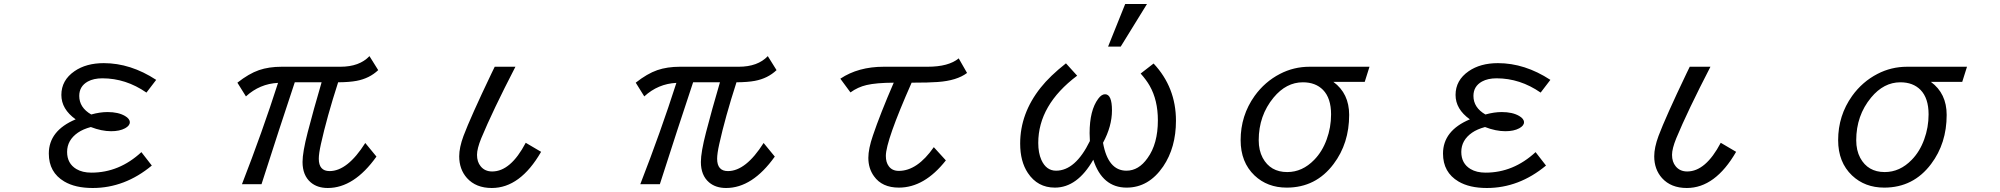

<svg xmlns="http://www.w3.org/2000/svg" viewBox="-20 -900 10040 964"><path d="M742.2 -68.8Q606.4 43.9 445.3 43.9Q357.9 43.9 302.7 11.2Q225.1 -34.7 225.1 -128.9Q225.1 -244.1 359.9 -300.8Q288.1 -352.1 288.1 -423.3Q288.1 -497.1 354 -542.5Q412.6 -583 501 -583Q635.7 -583 764.2 -499L715.3 -435.1Q611.8 -506.8 494.1 -506.8Q450.2 -506.8 420.9 -490.7Q377.9 -466.8 377.9 -418.5Q377.9 -359.9 438 -325.2Q481.9 -337.4 520 -337.4Q573.7 -337.4 607.4 -317.9Q631.8 -303.7 631.8 -286.1Q631.8 -269 607.9 -255.9Q580.6 -241.2 538.1 -241.2Q490.2 -241.2 436 -262.2Q396.5 -251.5 371.1 -233.9Q316.9 -196.3 316.9 -137.2Q316.9 -79.1 363.3 -51.3Q393.6 -33.2 439 -33.2Q578.6 -33.2 689.9 -136.2Z M1171.9 -484.9Q1229.5 -530.3 1280.3 -547.9Q1330.1 -564.9 1394 -564.9H1689Q1784.7 -564.9 1835 -618.2L1878.9 -547.9Q1835 -506.3 1770.5 -494.1Q1734.9 -487.3 1677.7 -486.8Q1620.6 -309.6 1591.3 -176.8Q1580.6 -128.9 1580.6 -103Q1580.6 -41 1634.8 -41Q1724.6 -41 1814 -182.1L1870.1 -113.8Q1757.8 43.9 1625.5 43.9Q1573.2 43.9 1540 15.6Q1499 -19.5 1499 -86.9Q1499 -135.7 1524.9 -235.8Q1553.7 -347.2 1594.7 -486.8H1460Q1382.8 -255.4 1293 24.9H1194.8Q1297.9 -240.2 1376 -483.9Q1284.2 -479.5 1214.8 -416Z M2696.8 -137.7Q2591.8 43.9 2449.2 43.9Q2369.6 43.9 2324.7 -5.9Q2285.6 -49.8 2285.6 -115.2Q2285.6 -159.2 2307.1 -217.3Q2342.3 -311 2447.8 -531.7L2463.9 -564.9H2567.9Q2452.6 -341.8 2396 -205.1Q2375 -153.3 2375 -122.6Q2375 -87.4 2393.1 -65.4Q2414.1 -39.1 2451.2 -39.1Q2543.9 -39.1 2619.6 -183.1Z M3171.9 -484.9Q3229.5 -530.3 3280.3 -547.9Q3330.1 -564.9 3394 -564.9H3689Q3784.7 -564.9 3835 -618.2L3878.9 -547.9Q3835 -506.3 3770.5 -494.1Q3734.9 -487.3 3677.7 -486.8Q3620.6 -309.6 3591.3 -176.8Q3580.6 -128.9 3580.6 -103Q3580.6 -41 3634.8 -41Q3724.6 -41 3814 -182.1L3870.1 -113.8Q3757.8 43.9 3625.5 43.9Q3573.2 43.9 3540 15.6Q3499 -19.5 3499 -86.9Q3499 -135.7 3524.9 -235.8Q3553.7 -347.2 3594.7 -486.8H3460Q3382.8 -255.4 3293 24.9H3194.8Q3297.9 -240.2 3376 -483.9Q3284.2 -479.5 3214.8 -416Z M4199.2 -504.9Q4289.1 -564.9 4417 -564.9H4637.2Q4742.7 -564.9 4793.5 -606.9L4835.4 -533.7Q4784.2 -495.1 4688 -488.3Q4645 -484.9 4557.1 -484.9Q4427.7 -192.4 4427.7 -117.2Q4427.7 -85 4442.4 -65.4Q4459.5 -42 4492.7 -42Q4585.4 -42 4668.5 -161.1L4729 -94.7Q4621.6 42 4493.2 42Q4408.7 42 4368.2 -15.1Q4339.8 -54.2 4339.8 -107.4Q4339.8 -152.8 4362.8 -219.7Q4398.9 -326.7 4467.3 -484.9Q4379.4 -484.4 4331.1 -473.1Q4287.1 -462.9 4250 -436Z M5543.5 -666 5629.4 -879.9H5738.8L5606.9 -666ZM5707 -530.8 5772 -581.1Q5884.3 -461.4 5884.3 -293.9Q5884.3 -159.2 5820.3 -64.5Q5747.6 42 5636.7 42Q5514.6 42 5469.2 -98.1Q5389.2 42 5276.4 42Q5189.5 42 5140.6 -31.7Q5102.1 -89.4 5102.1 -179.2Q5102.1 -330.6 5205.1 -460Q5251 -518.1 5332 -582L5388.2 -520Q5192.9 -373 5192.9 -182.1Q5192.9 -132.3 5208.5 -97.2Q5232.9 -43 5282.2 -43Q5379.4 -43 5452.1 -191.9Q5450.7 -214.8 5450.7 -231.4Q5450.7 -346.2 5494.1 -404.3Q5510.7 -426.8 5528.3 -426.8Q5563 -426.8 5563 -345.7Q5563 -266.1 5518.1 -183.1Q5543 -43 5635.7 -43Q5697.3 -43 5741.7 -106.4Q5793.5 -177.7 5793.5 -295.9Q5793.5 -397 5752.4 -469.2Q5735.8 -498.5 5707 -530.8Z M6856 -564.9 6832 -488.8H6674.8Q6753.9 -430.7 6753.9 -323.2Q6753.9 -180.2 6675.8 -76.7Q6586.9 42 6440.4 42Q6343.3 42 6278.8 -19Q6209 -85.4 6209 -196.3Q6209 -319.8 6279.3 -418.5Q6330.6 -489.7 6406.2 -528.8Q6475.6 -564.9 6555.2 -564.9ZM6521.5 -486.8Q6438 -486.8 6374.5 -410.2Q6299.8 -319.8 6299.8 -195.8Q6299.8 -145 6319.8 -107.4Q6358.4 -36.1 6442.9 -36.1Q6519 -36.1 6578.6 -97.7Q6619.1 -139.2 6641.1 -200.2Q6663.1 -260.3 6663.1 -325.7Q6663.1 -407.2 6622.6 -448.7Q6585 -486.8 6521.5 -486.8Z M7742.2 -68.8Q7606.4 43.9 7445.3 43.9Q7357.9 43.9 7302.7 11.2Q7225.1 -34.7 7225.1 -128.9Q7225.1 -244.1 7359.9 -300.8Q7288.1 -352.1 7288.1 -423.3Q7288.1 -497.1 7354 -542.5Q7412.6 -583 7501 -583Q7635.7 -583 7764.2 -499L7715.3 -435.1Q7611.8 -506.8 7494.1 -506.8Q7450.2 -506.8 7420.9 -490.7Q7377.9 -466.8 7377.9 -418.5Q7377.9 -359.9 7438 -325.2Q7481.9 -337.4 7520 -337.4Q7573.7 -337.4 7607.4 -317.9Q7631.8 -303.7 7631.8 -286.1Q7631.8 -269 7607.9 -255.9Q7580.6 -241.2 7538.1 -241.2Q7490.2 -241.2 7436 -262.2Q7396.5 -251.5 7371.1 -233.9Q7316.9 -196.3 7316.9 -137.2Q7316.9 -79.1 7363.3 -51.3Q7393.6 -33.2 7439 -33.2Q7578.6 -33.2 7689.9 -136.2Z M8696.8 -137.7Q8591.8 43.9 8449.2 43.9Q8369.6 43.9 8324.7 -5.9Q8285.6 -49.8 8285.6 -115.2Q8285.6 -159.2 8307.1 -217.3Q8342.3 -311 8447.8 -531.7L8463.9 -564.9H8567.9Q8452.6 -341.8 8396 -205.1Q8375 -153.3 8375 -122.6Q8375 -87.4 8393.1 -65.4Q8414.1 -39.1 8451.2 -39.1Q8543.9 -39.1 8619.6 -183.1Z M9856 -564.9 9832 -488.8H9674.8Q9753.9 -430.7 9753.9 -323.2Q9753.9 -180.2 9675.8 -76.7Q9586.9 42 9440.4 42Q9343.3 42 9278.8 -19Q9209 -85.4 9209 -196.3Q9209 -319.8 9279.3 -418.5Q9330.6 -489.7 9406.2 -528.8Q9475.6 -564.9 9555.2 -564.9ZM9521.5 -486.8Q9438 -486.8 9374.5 -410.2Q9299.8 -319.8 9299.8 -195.8Q9299.8 -145 9319.8 -107.4Q9358.4 -36.1 9442.9 -36.1Q9519 -36.1 9578.6 -97.7Q9619.1 -139.2 9641.1 -200.2Q9663.1 -260.3 9663.1 -325.7Q9663.1 -407.2 9622.6 -448.7Q9585 -486.8 9521.5 -486.8Z"/></svg>

Font: FORM UDPGothic
Style: Regular
Weight: 400
Foundry: Pronama LLC
Version: Version 1.05101